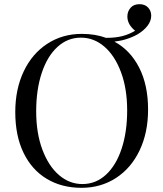

<svg xmlns="http://www.w3.org/2000/svg" viewBox="-20 -884 781 918"><path d="M688 -360Q688 -250 647.5 -165Q607 -80 534.5 -33Q462 14 370 14Q275 14 203.5 -29Q132 -72 92.5 -153.5Q53 -235 53 -348Q53 -458 93.5 -543Q134 -628 206.5 -675Q279 -722 371 -722Q436 -722 487 -703Q533 -703 565.5 -711.5Q598 -720 626 -737Q589 -767 589 -805Q589 -829 604 -846.5Q619 -864 647 -864Q673 -864 688 -848Q703 -832 703 -809Q703 -784 685.5 -761Q668 -738 638 -720Q588 -692 527 -685Q603 -644 645.5 -560.5Q688 -477 688 -360ZM588 -356Q588 -460 558.5 -539Q529 -618 479 -661Q429 -704 367 -704Q303 -704 254.5 -659.5Q206 -615 179.5 -535Q153 -455 153 -352Q153 -248 182.5 -169Q212 -90 262 -47Q312 -4 374 -4Q438 -4 486.5 -48.5Q535 -93 561.5 -173Q588 -253 588 -356Z"/></svg>

Font: Playfair Display SC
Style: Regular
Weight: 400
Designer: Claus Eggers Sørensen
Foundry: Claus Eggers Sørensen
Version: Version 1.200; ttfautohint (v1.6)